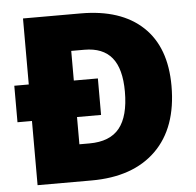

<svg xmlns="http://www.w3.org/2000/svg" viewBox="-51 -766 837 819"><g transform="rotate(-5 367.0 -357.0)"><path d="M683.1 -372.1Q683.1 -193.4 584.7 -96.7Q486.3 0 308.1 0H77.1V-274.9H15.1V-431.2H77.1V-713.9H324.2Q496.1 -713.9 589.6 -626Q683.1 -538.1 683.1 -372.1ZM482.9 -365.2Q482.9 -463.4 444.1 -510.7Q405.3 -558.1 326.2 -558.1H270V-431.2H373V-274.9H270V-158.2H313Q400.9 -158.2 441.9 -209.2Q482.9 -260.3 482.9 -365.2Z"/></g></svg>

Font: Open Sans ExtBd
Style: Bold
Weight: 800
Foundry: Ascender Corporation
Version: Version 1.10